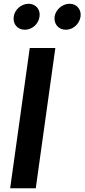

<svg xmlns="http://www.w3.org/2000/svg" viewBox="-20 -1000 449 1020"><path d="M34 0H170L274 -745H138ZM53 -912C47 -872 73 -842 112 -842C150 -842 185 -872 190 -912C196 -949 170 -980 132 -980C93 -980 58 -949 53 -912ZM270 -912C265 -872 291 -842 330 -842C368 -842 402 -872 408 -912C413 -949 388 -980 350 -980C311 -980 276 -949 270 -912Z"/></svg>

Font: Mluvka Bold
Style: Italic
Weight: 700
Italic angle: -8°
Designer: Modified by Jiří Krblich, Original typeface by Gumpita Rahayu
Foundry: Gumpita Rahayu & Jiří Krblich
Version: Version 2.000;Glyphs 3.1.1 (3134)